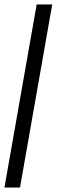

<svg xmlns="http://www.w3.org/2000/svg" viewBox="-77 -731 255 864"><path d="M-57 113H13L158 -711H88Z"/></svg>

Font: Anybody ExtraCondensed
Style: Italic
Weight: 400
Width: 2
Italic angle: -10°
Version: Version 1.113;gftools[0.9.25]